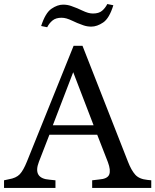

<svg xmlns="http://www.w3.org/2000/svg" viewBox="-22 -932 770 952"><path d="M-2 0V-38L21 -43Q58 -49 76 -68Q94 -87 112 -132L343 -705H387L613 -129Q629 -88 648.5 -66Q668 -44 709 -40L728 -38V0H435V-38L469 -42Q511 -45 519.5 -66.5Q528 -88 513 -128L460 -264H223L171 -130Q139 -47 224 -41L253 -38V0ZM240 -311H442L341 -574ZM212 -797 182 -803Q203 -868 233 -888.5Q263 -909 291 -909Q312 -909 330.5 -902.5Q349 -896 361 -891L383 -881Q402 -872 414.5 -868.5Q427 -865 439 -865Q468 -865 484 -878.5Q500 -892 510 -912L540 -906Q520 -841 489.5 -820.5Q459 -800 431 -800Q410 -800 391.5 -806.5Q373 -813 361 -818L339 -828Q320 -837 307.5 -840.5Q295 -844 283 -844Q255 -844 238.5 -830.5Q222 -817 212 -797Z"/></svg>

Font: Hedvig Letters Serif 14pt
Style: Regular
Weight: 400
Designer: Alexander Örn & Tor Weibull
Foundry: Kanon Foundry
Version: Version 1.000; ttfautohint (v1.8.4.7-5d5b)